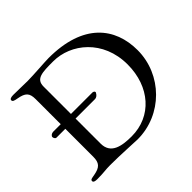

<svg xmlns="http://www.w3.org/2000/svg" viewBox="-153 -856 1061 1061"><g transform="rotate(-45 377.0 -326.0)"><path d="M340 -659C313 -659 212 -651 169 -651C121 -651 109 -653 58 -653C41 -653 29 -649 29 -640C29 -629 39 -626 62 -622C112 -613 129 -597 129 -549V-353H70C58 -353 46 -344 46 -335C46 -329 51 -317 60 -317H129V-99C129 -51 112 -33 62 -24C39 -20 29 -19 29 -8C29 2 41 5 58 5C111 5 123 0 163 0C242 0 351 7 371 7C562 7 719 -150 719 -342C719 -517 611 -659 340 -659ZM359 -28C284 -28 209 -40 209 -121V-317H359C374 -317 383 -326 390 -339C390 -340 391 -341 391 -342C391 -348 383 -353 377 -353H209V-567C209 -627 258 -628 345 -628C482 -628 624 -517 624 -325C624 -151 515 -28 359 -28Z"/></g></svg>

Font: Garamond-Math
Style: Regular
Weight: 400
Version: Version 2019-08-16